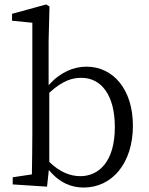

<svg xmlns="http://www.w3.org/2000/svg" viewBox="-20 -827 667 861"><path d="M201 -411C263 -468 307 -478 345 -478C433 -478 495 -402 495 -257C495 -102 423 -37 340 -37C296 -37 248 -55 201 -101ZM198 -644 202 -798 187 -807 34 -765V-734L125 -725V-228C125 -177 124 -100 123 -45L37 -32V0L191 10L199 -65C249 -4 304 14 355 14C485 14 576 -98 576 -263C576 -427 487 -528 368 -528C310 -528 251 -504 198 -445Z"/></svg>

Font: Shippori Mincho
Style: Regular
Weight: 400
Designer: Bonji Tadano  Ryoko NISHIZUKA  (kana & ideographs); Frank Grießhammer (Latin, Greek & Cyrillic); Wenlong ZHANG  (bopomof
Foundry: Adobe Systems Incorporated
Version: Version 1.003;PS 1.001;hotconv 16.6.54;makeotf.lib2.5.65590